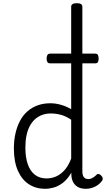

<svg xmlns="http://www.w3.org/2000/svg" viewBox="-20 -1166 669 1203"><path d="M262 17Q205 17 161 -11.5Q117 -40 92 -96.5Q67 -153 67 -236Q67 -287 77 -330.5Q87 -374 105.5 -409Q124 -444 152 -468.5Q180 -493 216 -506Q252 -519 296 -519Q328 -519 361.5 -509.5Q395 -500 426 -482V-1124Q426 -1135 435 -1140.5Q444 -1146 461 -1146Q479 -1146 487.5 -1140.5Q496 -1135 496 -1124V-93Q496 -68 505.5 -56Q515 -44 533 -44Q543 -44 551.5 -47.5Q560 -51 568.5 -57Q577 -63 586 -72Q593 -78 601 -75Q609 -72 615 -65Q622 -58 623.5 -49.5Q625 -41 620 -34Q609 -18 592.5 -6.5Q576 5 557 11Q538 17 519 17Q485 17 465 4Q445 -9 436 -29.5Q427 -50 427 -74Q427 -77 427 -79.5Q427 -82 427 -84Q403 -43 374.5 -21Q346 1 317 9Q288 17 262 17ZM139 -240Q139 -182 153.5 -138.5Q168 -95 198 -71.5Q228 -48 272 -48Q302 -48 330.5 -60Q359 -72 384 -99.5Q409 -127 426 -173V-416Q393 -438 362 -446.5Q331 -455 298 -455Q269 -455 244.5 -446Q220 -437 200.5 -420Q181 -403 167 -377Q153 -351 146 -317Q139 -283 139 -240ZM295 -769Q281 -769 276.5 -778Q272 -787 272 -798Q272 -811 276.5 -820.5Q281 -830 295 -830H575Q590 -830 594 -820.5Q598 -811 598 -798Q598 -787 594 -778Q590 -769 575 -769Z"/></svg>

Font: Playwrite BR Light
Style: Regular
Weight: 300
Version: Version 1.003